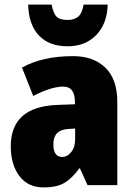

<svg xmlns="http://www.w3.org/2000/svg" viewBox="-20 -808 581 838"><path d="M308 -247V-201Q308 -166 291 -144.5Q274 -123 251 -123Q213 -123 213 -179Q213 -241 277 -245ZM299 -563Q165 -563 76 -513L125 -389Q204 -430 256 -430Q307 -430 307 -363V-353L229 -350Q27 -342 27 -169Q27 -90 64.5 -40Q102 10 170 10Q228 10 261.5 -10Q295 -30 326 -73H329L362 0H492V-363Q492 -462 440 -512.5Q388 -563 299 -563ZM450 -788H345Q338 -749 321 -735Q304 -721 275 -721Q241 -721 227 -735Q213 -749 205 -788H103Q105 -701 149.5 -653.5Q194 -606 275 -606Q353 -606 400.5 -655.5Q448 -705 450 -788Z"/></svg>

Font: Noto Sans Display SemiCondensed Black
Style: Regular
Weight: 900
Width: 4
Designer: Monotype Design Team
Foundry: Monotype Imaging Inc.
Version: Version 1.900